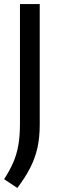

<svg xmlns="http://www.w3.org/2000/svg" viewBox="-32 -760 284 952"><path d="M54 172 -11.5 128.5Q17 84.5 34.2 44.2Q51.5 4 59.2 -41.8Q67 -87.5 67 -147V-740H165V-141Q165 -79 153.8 -27.8Q142.5 23.5 118 71.5Q93.5 119.5 54 172Z"/></svg>

Font: Encode Sans Cnd Md
Style: Regular
Weight: 500
Width: 3
Designer: Multiple Designers
Foundry: Impallari Type
Version: Version 3.002; ttfautohint (v1.8.3) -l 8 -r 50 -G 200 -x 14 